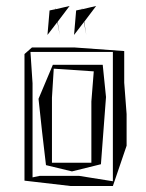

<svg xmlns="http://www.w3.org/2000/svg" viewBox="-20 -608 489 643"><path d="M62 -427V-3L217 15H358L404 -120V-226L396 -331V-437L230 -449H87ZM82 -434H358V-1L245 -19H113L89 -14V-329ZM134 -55 221 -34 318 -58 335 -283 324 -391H157L109 -277L121 -166ZM154 -281 160 -378 294 -369 286 -268V-63H154ZM146 -573 139 -491 172 -534 180 -491 173 -535 213 -588 166 -577V-580V-582L165 -577ZM235 -573 228 -491 261 -534 269 -491 262 -535 302 -588 255 -577V-580V-582L254 -577Z"/></svg>

Font: Quebrada
Style: Regular
Weight: 400
Designer: deFharo
Foundry: deFharo
Version: Version 1.034 2012